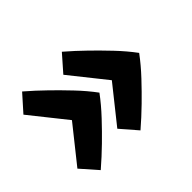

<svg xmlns="http://www.w3.org/2000/svg" viewBox="-108 -655 820 820"><g transform="rotate(-45 302.5 -244.5)"><path d="M333 -482Q376 -445 417 -405Q452 -371 492 -329Q532 -287 563 -245Q532 -203 492 -160.5Q452 -118 417 -84Q376 -44 333 -7L268 -82L398 -245L268 -408ZM93 -482Q136 -445 177 -405Q212 -371 252 -329Q292 -287 323 -245Q292 -203 252 -160.5Q212 -118 177 -84Q136 -44 93 -7L27 -82L157 -245L27 -408Z"/></g></svg>

Font: Amaranth
Style: Bold
Weight: 700
Designer: Gesine Todt
Foundry: Gesine Todt
Version: Version 1.001